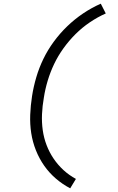

<svg xmlns="http://www.w3.org/2000/svg" viewBox="-20 -861 640 1042"><path d="M361 161Q319 139 283 108Q247 77 220 38.5Q193 0 175 -45Q157 -90 149.5 -138.5Q142 -187 144 -238Q146 -289 154 -340Q162 -391 177 -442Q192 -493 215.5 -541.5Q239 -590 272 -635Q305 -680 345 -718.5Q385 -757 431 -788Q477 -819 527 -841L554 -788Q509 -768 467 -739.5Q425 -711 389.5 -675.5Q354 -640 324.5 -599Q295 -558 274 -514Q253 -470 239 -423.5Q225 -377 218 -331Q210 -286 208 -241.5Q206 -197 212 -154.5Q218 -112 233 -73Q248 -34 271 0Q294 34 324.5 62Q355 90 392 110Z"/></svg>

Font: Iosevka Light Extended
Style: Italic
Weight: 300
Width: 7
Italic angle: -9°
Monospace: yes
Designer: Belleve Invis
Foundry: Belleve Invis
Version: Version 32.5.0; ttfautohint (v1.8.4)